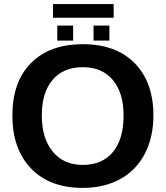

<svg xmlns="http://www.w3.org/2000/svg" viewBox="-20 -916 818 946"><path d="M735.8 -347.2Q735.8 -239.7 693.4 -158.2Q650.9 -76.7 571.8 -33.4Q492.7 9.8 387.2 9.8Q225.1 9.8 133.1 -85.7Q41 -181.2 41 -347.2Q41 -512.7 132.8 -605.5Q224.6 -698.2 388.2 -698.2Q551.8 -698.2 643.8 -604.5Q735.8 -510.7 735.8 -347.2ZM588.9 -347.2Q588.9 -458.5 536.1 -521.7Q483.4 -585 388.2 -585Q291.5 -585 238.8 -522.2Q186 -459.5 186 -347.2Q186 -233.9 240 -168.7Q293.9 -103.5 387.2 -103.5Q483.9 -103.5 536.4 -167Q588.9 -230.5 588.9 -347.2ZM519 -715.8H440.9V-790H519ZM340.3 -715.8H262.2V-790H340.3ZM241.2 -896H540V-828.6H241.2Z"/></svg>

Font: Liberation Sans
Style: Bold
Weight: 700
Designer: Steve Matteson
Foundry: Ascender Corporation
Version: Version 2.1.5